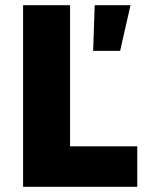

<svg xmlns="http://www.w3.org/2000/svg" viewBox="-20 -720 578 740"><path d="M69 0H509V-156H250V-700H69ZM339 -524H443L483 -700H345Z"/></svg>

Font: Fixel Display ExtraBold
Style: Regular
Weight: 800
Designer: AlfaBravo + MacPaw
Foundry: Kyrylo Tkachov, Marchela Mozhyna, Serhii Makarenko, Maria Weinstein, Zakhar Kryvoshyya
Version: Version 1.211